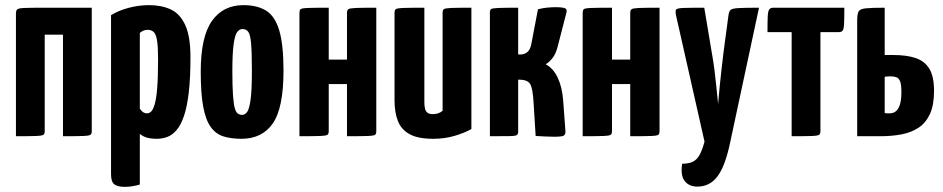

<svg xmlns="http://www.w3.org/2000/svg" viewBox="-20 -530 3669 747"><path d="M42 0V-477Q42 -488 46.5 -493Q51 -498 74.5 -499Q98 -500 154 -500H337V-20Q337 -10 332.5 -6Q328 -2 304.5 -1Q281 0 225 0V-395H154V-20Q154 -10 149.5 -6Q145 -2 121.5 -1Q98 0 42 0Z M466 197Q437 197 424.5 187Q412 177 412 148V-471Q441 -489 480.5 -499.5Q520 -510 560 -510Q608 -510 644 -493.5Q680 -477 700.5 -433Q721 -389 721 -307Q721 -227 714.5 -171Q708 -115 696 -79.5Q684 -44 667.5 -24.5Q651 -5 631.5 2.5Q612 10 590 10Q568 10 552 5.5Q536 1 524 -9V188Q511 192 495.5 194.5Q480 197 466 197ZM552 -89Q560 -89 567.5 -95.5Q575 -102 581.5 -123Q588 -144 591.5 -186.5Q595 -229 595 -300Q595 -348 591 -372.5Q587 -397 578 -405.5Q569 -414 554 -414Q538 -414 524 -402V-107Q531 -97 537.5 -93Q544 -89 552 -89Z M919 10Q879 10 849 0.5Q819 -9 799.5 -36.5Q780 -64 770.5 -115.5Q761 -167 761 -251Q761 -387 804.5 -448.5Q848 -510 927 -510Q981 -510 1015.5 -488.5Q1050 -467 1066.5 -411.5Q1083 -356 1083 -255Q1083 -110 1041.5 -50Q1000 10 919 10ZM922 -83Q932 -83 940.5 -93Q949 -103 954.5 -139Q960 -175 960 -252Q960 -324 957 -359.5Q954 -395 946 -406Q938 -417 923 -417Q912 -417 903 -405.5Q894 -394 889 -358.5Q884 -323 884 -252Q884 -194 886.5 -159.5Q889 -125 893.5 -109Q898 -93 905.5 -88Q913 -83 922 -83Z M1145 0V-480Q1145 -490 1149 -494Q1153 -498 1177 -499Q1201 -500 1259 -500V-298H1330V-480Q1330 -490 1335 -494Q1340 -498 1364 -499Q1388 -500 1444 -500V-20Q1444 -10 1440 -6Q1436 -2 1412.5 -1Q1389 0 1330 0V-203H1259V-20Q1259 -10 1254.5 -6Q1250 -2 1226.5 -1Q1203 0 1145 0Z M1666 10Q1606 10 1573.5 -8Q1541 -26 1528 -59.5Q1515 -93 1515 -140V-480Q1515 -490 1519.5 -494Q1524 -498 1548.5 -499Q1573 -500 1631 -500V-133Q1631 -118 1633.5 -107.5Q1636 -97 1643 -91.5Q1650 -86 1664 -86Q1674 -86 1684 -89Q1694 -92 1702 -99V-480Q1702 -490 1706.5 -494Q1711 -498 1734 -499Q1757 -500 1814 -500V-28Q1790 -14 1750.5 -2Q1711 10 1666 10Z M2136 2Q2119 2 2101.5 1Q2084 0 2064 -1L2056 -130Q2053 -185 2043 -202.5Q2033 -220 2000 -220H1996V-18Q1996 -9 1991.5 -5Q1987 -1 1964 -0.5Q1941 0 1886 0V-482Q1886 -491 1890.5 -494.5Q1895 -498 1918 -499Q1941 -500 1996 -500V-318H2005Q2021 -318 2032.5 -328Q2044 -338 2048 -363L2073 -494Q2093 -499 2110.5 -500.5Q2128 -502 2141 -502Q2170 -502 2179 -497.5Q2188 -493 2183 -478L2149 -346Q2142 -320 2129.5 -304Q2117 -288 2103 -280Q2132 -265 2149.5 -228.5Q2167 -192 2171 -140L2180 -18Q2180 -6 2172.5 -2Q2165 2 2136 2Z M2247 0V-480Q2247 -490 2251 -494Q2255 -498 2279 -499Q2303 -500 2361 -500V-298H2432V-480Q2432 -490 2437 -494Q2442 -498 2466 -499Q2490 -500 2546 -500V-20Q2546 -10 2542 -6Q2538 -2 2514.5 -1Q2491 0 2432 0V-203H2361V-20Q2361 -10 2356.5 -6Q2352 -2 2328.5 -1Q2305 0 2247 0Z M2693 196Q2661 196 2644 174.5Q2627 153 2634 107Q2658 107 2674 100Q2690 93 2701 74Q2712 55 2721 21L2610 -471Q2607 -486 2610 -492Q2613 -498 2637.5 -499Q2662 -500 2720 -500L2749 -327Q2755 -294 2759.5 -259Q2764 -224 2767 -193.5Q2770 -163 2772 -144Q2774 -125 2774 -125Q2774 -125 2775.5 -144Q2777 -163 2780 -193Q2783 -223 2787 -258.5Q2791 -294 2795 -327L2814 -469Q2816 -485 2822 -491Q2828 -497 2852.5 -498.5Q2877 -500 2933 -500L2821 23Q2802 115 2772 155.5Q2742 196 2693 196Z M3060 0V-405H2966Q2966 -446 2967 -466.5Q2968 -487 2973 -493.5Q2978 -500 2989 -500H3265Q3265 -458 3264 -437.5Q3263 -417 3258.5 -411Q3254 -405 3243 -405H3172V-20Q3172 -10 3167.5 -6Q3163 -2 3140 -1Q3117 0 3060 0Z M3315 0V-450Q3315 -474 3320 -484.5Q3325 -495 3347.5 -497.5Q3370 -500 3422 -500V-316H3455Q3508 -316 3543 -304Q3578 -292 3596 -262Q3614 -232 3614 -177Q3614 -122 3598.5 -87.5Q3583 -53 3555 -34Q3527 -15 3489 -7.5Q3451 0 3405 0ZM3441 -89Q3456 -89 3466 -97.5Q3476 -106 3481.5 -124Q3487 -142 3487 -172Q3487 -201 3482 -213.5Q3477 -226 3467.5 -229.5Q3458 -233 3443 -233Q3438 -233 3434 -232.5Q3430 -232 3427.5 -232Q3425 -232 3423.5 -231.5Q3422 -231 3422 -231V-90Q3422 -90 3423 -90Q3424 -90 3426.5 -89.5Q3429 -89 3432.5 -89Q3436 -89 3441 -89Z"/></svg>

Font: Yanone Kaffeesatz
Style: Bold
Weight: 700
Designer: Yanone (Cyrillic: Daniel Pouzeot, Huerta Tipografica, and Cyreal)
Foundry: Yanone
Version: Version 2.003